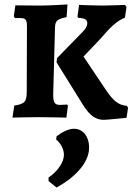

<svg xmlns="http://www.w3.org/2000/svg" viewBox="-20 -526 607 862"><path d="M101 -405 100 -114C100 -69 90 -59 44 -52L36 2C36 2 108 0 155 0C191 0 278 2 278 2L285 -51L281 -57C281 -57 267 -55 250 -55C225 -55 218 -65 219 -108L227 -404C228 -433 238 -441 279 -449L283 -506C283 -506 199 -501 164 -501L49 -502L42 -453L47 -445H71C95 -445 101 -438 101 -405ZM236 -265 234 -246 354 -53C383 -7 410 12 446 12C461 12 548 3 548 3L555 -43L549 -51C512 -54 489 -73 457 -120L355 -272L430 -351C476 -405 505 -432 541 -447L548 -495L541 -504C541 -504 472 -501 441 -501C406 -501 335 -504 335 -504L328 -452L331 -446C361 -445 372 -437 372 -422C372 -410 365 -397 352 -384ZM234 316C311 274 380 208 380 137C380 85 351 52 312 52C287 52 257 68 234 86L232 100C251 116 267 142 267 169C267 203 238 244 198 271V287Z"/></svg>

Font: Alegreya SC
Style: Bold
Weight: 700
Designer: Juan Pablo del Peral
Foundry: Huerta Tipografica
Version: Version 2.007;PS 002.007;hotconv 1.0.88;makeotf.lib2.5.64775